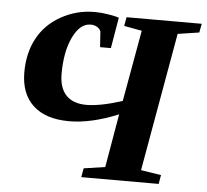

<svg xmlns="http://www.w3.org/2000/svg" viewBox="-49 -717 832 770"><g transform="rotate(5 366.5 -332.5)"><path d="M435.1 -264.2Q326.2 -219.2 237.3 -219.2Q142.6 -219.2 92 -266.1Q41.5 -313 41.5 -399.4Q41.5 -476.6 73 -535.6Q104.5 -594.7 166.7 -629.6Q229 -664.6 302.7 -664.6Q327.1 -664.6 356.4 -659.9Q385.7 -655.3 399.9 -649.9L378.9 -525.9H335.4L331.1 -588.9Q326.7 -600.1 315.4 -606.4Q304.2 -612.8 290 -612.8Q247.6 -612.8 219.2 -554.4Q190.9 -496.1 190.9 -405.8Q190.9 -349.6 218.8 -320.1Q246.6 -290.5 300.8 -290.5Q355.5 -290.5 444.8 -318.8L496.1 -606L424.3 -619.1L430.7 -654.8H733.4L726.6 -619.1L640.6 -606L542 -48.8L623.5 -36.1L617.2 0H305.7L312 -36.1L397.9 -48.8Z"/></g></svg>

Font: Tinos
Style: Bold Italic
Weight: 700
Italic angle: -16.333°
Designer: Steve Matteson
Foundry: Monotype Imaging Inc.
Version: Version 1.23